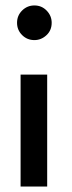

<svg xmlns="http://www.w3.org/2000/svg" viewBox="-20 -684 264 704"><path d="M106 -537Q79.5 -537 61 -555.5Q42.5 -574 42.5 -600.5Q42.5 -627 61.2 -645.5Q80 -664 106 -664Q133 -664 151.2 -645Q169.5 -626 169.5 -600.5Q169.5 -572.5 150.2 -554.8Q131 -537 106 -537ZM153 0H55.5V-410.5H153Z"/></svg>

Font: Lucymar Sans Medium
Style: Regular
Weight: 500
Foundry: The League of Moveable Type (original font) / Main changes by Cristiano Sobral with portions from Mirco Monsees
Version: Version 2.001;August 30, 2020;FontCreator 13.0.0.2681 64-bit